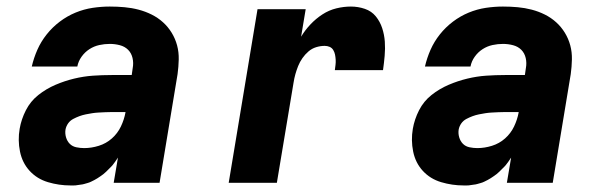

<svg xmlns="http://www.w3.org/2000/svg" viewBox="-20 -558 1840 586"><path d="M195 8Q160 8 126.5 -2Q93 -12 70.5 -36.5Q48 -61 41 -95.5Q34 -130 40 -165Q45 -194 59 -221.5Q73 -249 97 -268Q121 -287 149 -299Q177 -311 206 -318Q235 -325 263.5 -327Q292 -329 321 -329H382L385 -350Q388 -366 384.5 -381Q381 -396 371 -406Q361 -416 346 -420Q331 -424 315 -424Q299 -424 283 -420.5Q267 -417 253 -408Q239 -399 229 -385Q219 -371 216 -355H77Q83 -381 94 -406Q105 -431 122.5 -453Q140 -475 162.5 -492Q185 -509 210.5 -519.5Q236 -530 262.5 -534Q289 -538 315 -538Q338 -538 360 -536Q382 -534 403 -528.5Q424 -523 443 -513.5Q462 -504 477.5 -490Q493 -476 504 -458Q515 -440 520.5 -419.5Q526 -399 525.5 -376.5Q525 -354 522 -332L467 0H327L340 -77Q340 -77 340 -77Q340 -77 340 -77Q333 -66 331.5 -64.5Q330 -63 327 -58.5Q324 -54 320 -50Q316 -46 312 -42Q308 -38 304 -34Q300 -30 295.5 -26.5Q291 -23 286.5 -20Q282 -17 277.5 -14Q273 -11 268 -8.5Q263 -6 258 -3.5Q253 -1 247.5 0.5Q242 2 237 3.5Q232 5 226.5 5.5Q221 6 216 7Q211 8 205.5 8Q200 8 195 8ZM237 -106Q259 -106 281.5 -113Q304 -120 321.5 -135.5Q339 -151 349 -172Q359 -193 363 -215V-216H321Q311 -216 301 -215.5Q291 -215 281 -214.5Q271 -214 261.5 -212.5Q252 -211 242 -209Q232 -207 222.5 -203.5Q213 -200 203.5 -195Q194 -190 188 -181.5Q182 -173 180 -163Q178 -151 181.5 -139Q185 -127 193 -119Q201 -111 213 -108.5Q225 -106 237 -106Z M678 0 766 -530H913L899 -446Q911 -466 927.5 -483.5Q944 -501 964 -514Q984 -527 1006.5 -532.5Q1029 -538 1051 -538Q1073 -538 1093.5 -531Q1114 -524 1127 -508Q1140 -492 1146.5 -472Q1153 -452 1154.5 -431Q1156 -410 1154 -387.5Q1152 -365 1149 -344H1002Q1003 -352 1004 -360Q1005 -368 1004.5 -376Q1004 -384 1002.5 -391.5Q1001 -399 997 -405.5Q993 -412 986 -415Q979 -418 971 -418Q958 -418 945 -414Q932 -410 921.5 -401Q911 -392 903 -380.5Q895 -369 890 -356.5Q885 -344 881.5 -331.5Q878 -319 876 -306L825 0Z M1395 8Q1360 8 1326.5 -2Q1293 -12 1270.5 -36.5Q1248 -61 1241 -95.5Q1234 -130 1240 -165Q1245 -194 1259 -221.5Q1273 -249 1297 -268Q1321 -287 1349 -299Q1377 -311 1406 -318Q1435 -325 1463.5 -327Q1492 -329 1521 -329H1582L1585 -350Q1588 -366 1584.5 -381Q1581 -396 1571 -406Q1561 -416 1546 -420Q1531 -424 1515 -424Q1499 -424 1483 -420.5Q1467 -417 1453 -408Q1439 -399 1429 -385Q1419 -371 1416 -355H1277Q1283 -381 1294 -406Q1305 -431 1322.5 -453Q1340 -475 1362.5 -492Q1385 -509 1410.5 -519.5Q1436 -530 1462.5 -534Q1489 -538 1515 -538Q1538 -538 1560 -536Q1582 -534 1603 -528.5Q1624 -523 1643 -513.5Q1662 -504 1677.5 -490Q1693 -476 1704 -458Q1715 -440 1720.5 -419.5Q1726 -399 1725.5 -376.5Q1725 -354 1722 -332L1667 0H1527L1540 -77Q1540 -77 1540 -77Q1540 -77 1540 -77Q1533 -66 1531.5 -64.5Q1530 -63 1527 -58.5Q1524 -54 1520 -50Q1516 -46 1512 -42Q1508 -38 1504 -34Q1500 -30 1495.5 -26.5Q1491 -23 1486.5 -20Q1482 -17 1477.5 -14Q1473 -11 1468 -8.5Q1463 -6 1458 -3.5Q1453 -1 1447.5 0.5Q1442 2 1437 3.5Q1432 5 1426.5 5.5Q1421 6 1416 7Q1411 8 1405.5 8Q1400 8 1395 8ZM1437 -106Q1459 -106 1481.5 -113Q1504 -120 1521.5 -135.5Q1539 -151 1549 -172Q1559 -193 1563 -215V-216H1521Q1511 -216 1501 -215.5Q1491 -215 1481 -214.5Q1471 -214 1461.5 -212.5Q1452 -211 1442 -209Q1432 -207 1422.5 -203.5Q1413 -200 1403.5 -195Q1394 -190 1388 -181.5Q1382 -173 1380 -163Q1378 -151 1381.5 -139Q1385 -127 1393 -119Q1401 -111 1413 -108.5Q1425 -106 1437 -106Z"/></svg>

Font: Iosevka Curly HvExObl
Style: Regular
Weight: 900
Width: 7
Italic angle: -9°
Monospace: yes
Designer: Belleve Invis
Foundry: Belleve Invis
Version: Version 11.1.0; ttfautohint (v1.8.3)